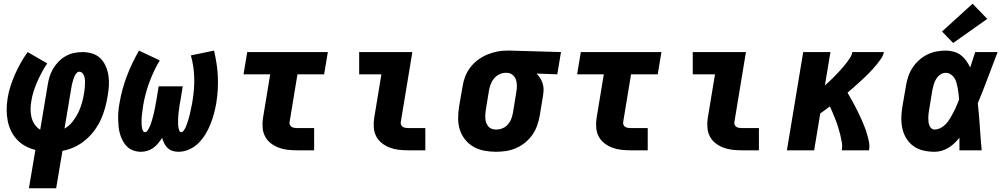

<svg xmlns="http://www.w3.org/2000/svg" viewBox="-20 -811 5440 1036"><path d="M136 205 171 -2Q142 -9 116.5 -23Q91 -37 71.5 -58Q52 -79 39.5 -105Q27 -131 21.5 -159.5Q16 -188 16 -219Q16 -250 21 -280Q26 -313 36.5 -345.5Q47 -378 60.5 -409Q74 -440 91.5 -471Q109 -502 129 -530L235 -469Q219 -446 205.5 -420.5Q192 -395 181 -370Q170 -345 161.5 -318.5Q153 -292 149 -265Q145 -243 145 -221Q145 -199 150 -178Q155 -157 167 -139.5Q179 -122 197 -111L237 -350Q240 -373 247 -395.5Q254 -418 266 -439Q278 -460 295.5 -478Q313 -496 334 -508Q355 -520 378.5 -525Q402 -530 425 -530Q452 -530 478 -522Q504 -514 522 -496Q540 -478 550.5 -454Q561 -430 565 -403.5Q569 -377 567.5 -349.5Q566 -322 561 -294Q556 -262 547 -229Q538 -196 524 -165.5Q510 -135 489 -106.5Q468 -78 440.5 -55Q413 -32 381.5 -17.5Q350 -3 317 3L283 205ZM328 -117Q353 -131 371.5 -154.5Q390 -178 402.5 -204Q415 -230 422.5 -257Q430 -284 434 -311Q436 -322 437 -333Q438 -344 438.5 -355Q439 -366 438.5 -377Q438 -388 435 -398Q432 -408 425 -416Q418 -424 408 -424Q399 -424 392.5 -416Q386 -408 382.5 -400Q379 -392 376 -383.5Q373 -375 371 -366.5Q369 -358 367 -349.5Q365 -341 364 -332Z M741 8Q720 8 700 1Q680 -6 666 -19.5Q652 -33 642.5 -51Q633 -69 627.5 -88Q622 -107 620 -127.5Q618 -148 617.5 -169.5Q617 -191 619 -212.5Q621 -234 625 -255Q631 -291 641 -328Q651 -365 664.5 -400.5Q678 -436 694.5 -470.5Q711 -505 730 -538L842 -485Q825 -457 811 -427Q797 -397 785.5 -366Q774 -335 765.5 -302.5Q757 -270 752 -239Q751 -231 750 -223.5Q749 -216 748 -208.5Q747 -201 746 -193.5Q745 -186 744.5 -178.5Q744 -171 744 -163.5Q744 -156 744 -148.5Q744 -141 744.5 -133.5Q745 -126 746.5 -119Q748 -112 751.5 -105Q755 -98 762 -98Q770 -98 775 -105Q780 -112 783.5 -119Q787 -126 790 -133Q793 -140 795.5 -147.5Q798 -155 800 -162Q802 -169 804 -176.5Q806 -184 808 -191.5Q810 -199 811.5 -206Q813 -213 814.5 -220.5Q816 -228 817.5 -235.5Q819 -243 820 -250.5Q821 -258 823 -265L836 -345H966L953 -265Q951 -258 950 -250.5Q949 -243 948 -235.5Q947 -228 946 -220.5Q945 -213 944 -206Q943 -199 942.5 -191.5Q942 -184 941.5 -176.5Q941 -169 941 -161.5Q941 -154 941 -147Q941 -140 941.5 -133Q942 -126 943.5 -119Q945 -112 948 -105Q951 -98 958 -98Q965 -98 969.5 -104Q974 -110 977.5 -116Q981 -122 983.5 -128Q986 -134 988 -140.5Q990 -147 992.5 -153.5Q995 -160 996.5 -166Q998 -172 1000 -178.5Q1002 -185 1003.5 -191.5Q1005 -198 1006.5 -204.5Q1008 -211 1009 -217Q1010 -223 1011.5 -229.5Q1013 -236 1014.5 -242.5Q1016 -249 1017 -255.5Q1018 -262 1019 -268Q1024 -299 1026.5 -330.5Q1029 -362 1028 -393Q1027 -424 1022.5 -453.5Q1018 -483 1010 -512L1135 -538Q1143 -503 1148.5 -468Q1154 -433 1155.5 -397.5Q1157 -362 1155 -327Q1153 -292 1147 -255Q1142 -226 1134.5 -198Q1127 -170 1116 -142Q1105 -114 1089 -87.5Q1073 -61 1051 -39Q1029 -17 1000.5 -4.5Q972 8 943 8Q926 8 910.5 3Q895 -2 884 -13Q873 -24 866 -38Q859 -52 855 -67Q845 -52 833.5 -38Q822 -24 807 -13Q792 -2 775 3Q758 8 741 8Z M1582 0Q1556 0 1530.5 -3Q1505 -6 1482 -15Q1459 -24 1440 -39Q1421 -54 1410 -75.5Q1399 -97 1397 -123Q1395 -149 1399 -174L1438 -410H1294L1314 -530H1749L1729 -410H1585L1543 -155Q1541 -147 1543.5 -139.5Q1546 -132 1552 -127.5Q1558 -123 1566 -121.5Q1574 -120 1582 -120H1675V0Z M2182 0Q2156 0 2130.5 -3Q2105 -6 2082 -15Q2059 -24 2040 -39Q2021 -54 2010 -75.5Q1999 -97 1997 -123Q1995 -149 1999 -174L2038 -410H1918V-530H2205L2143 -155Q2141 -147 2143.5 -139.5Q2146 -132 2152 -127.5Q2158 -123 2166 -121.5Q2174 -120 2182 -120H2275V0Z M2656 8Q2624 8 2592.5 2Q2561 -4 2535 -19Q2509 -34 2490 -57.5Q2471 -81 2461.5 -110Q2452 -139 2452 -171Q2452 -203 2457 -235L2476 -345Q2480 -372 2490 -398Q2500 -424 2517.5 -447Q2535 -470 2558.5 -487.5Q2582 -505 2608 -516Q2634 -527 2661 -532.5Q2688 -538 2715 -538Q2720 -538 2724 -538Q2728 -538 2733 -538L3007 -530L2987 -410L2875 -414Q2886 -403 2894.5 -390Q2903 -377 2908 -361Q2913 -345 2913 -328.5Q2913 -312 2910 -295L2892 -185Q2887 -158 2877.5 -131.5Q2868 -105 2851.5 -82Q2835 -59 2812 -40.5Q2789 -22 2763 -11Q2737 0 2709.5 4Q2682 8 2656 8ZM2658 -112Q2658 -112 2658 -112Q2658 -112 2658 -112Q2675 -112 2692 -119Q2709 -126 2721 -140Q2733 -154 2739 -170.5Q2745 -187 2748 -204L2766 -314Q2769 -331 2769 -348.5Q2769 -366 2764 -381Q2759 -396 2746.5 -406.5Q2734 -417 2717 -418H2713Q2712 -418 2710.5 -418Q2709 -418 2708 -418Q2691 -418 2674.5 -410Q2658 -402 2646.5 -388.5Q2635 -375 2628.5 -358.5Q2622 -342 2619 -326L2601 -216Q2599 -204 2598.5 -192Q2598 -180 2599 -168.5Q2600 -157 2604.5 -146Q2609 -135 2616.5 -127Q2624 -119 2635 -115.5Q2646 -112 2658 -112Z M3382 0Q3356 0 3330.5 -3Q3305 -6 3282 -15Q3259 -24 3240 -39Q3221 -54 3210 -75.5Q3199 -97 3197 -123Q3195 -149 3199 -174L3238 -410H3094L3114 -530H3549L3529 -410H3385L3343 -155Q3341 -147 3343.5 -139.5Q3346 -132 3352 -127.5Q3358 -123 3366 -121.5Q3374 -120 3382 -120H3475V0Z M3982 0Q3956 0 3930.5 -3Q3905 -6 3882 -15Q3859 -24 3840 -39Q3821 -54 3810 -75.5Q3799 -97 3797 -123Q3795 -149 3799 -174L3838 -410H3718V-530H4005L3943 -155Q3941 -147 3943.5 -139.5Q3946 -132 3952 -127.5Q3958 -123 3966 -121.5Q3974 -120 3982 -120H4075V0Z M4226 0 4314 -530H4461L4431 -350Q4442 -360 4453 -370Q4464 -380 4474.5 -390.5Q4485 -401 4495 -411.5Q4505 -422 4515 -433Q4525 -444 4534.5 -455.5Q4544 -467 4553 -479Q4562 -491 4569.5 -503.5Q4577 -516 4579 -530H4749Q4746 -512 4735.5 -496.5Q4725 -481 4713.5 -466.5Q4702 -452 4689.5 -438.5Q4677 -425 4664 -411.5Q4651 -398 4637 -385.5Q4623 -373 4609.5 -360.5Q4596 -348 4581.5 -335.5Q4567 -323 4553 -311Q4563 -293 4573.5 -275Q4584 -257 4593.5 -238.5Q4603 -220 4612 -201.5Q4621 -183 4629.5 -164Q4638 -145 4645.5 -125.5Q4653 -106 4659 -85.5Q4665 -65 4669 -43.5Q4673 -22 4669 0H4522Q4526 -21 4522.5 -42Q4519 -63 4514 -83.5Q4509 -104 4503 -123.5Q4497 -143 4489.5 -162Q4482 -181 4474.5 -199.5Q4467 -218 4458 -237Q4445 -227 4432 -217.5Q4419 -208 4406 -199L4373 0Z M5023 8Q4993 8 4963.5 1.5Q4934 -5 4910.5 -21.5Q4887 -38 4871.5 -62.5Q4856 -87 4849.5 -115.5Q4843 -144 4843.5 -174.5Q4844 -205 4849 -235L4868 -345Q4872 -371 4880 -396Q4888 -421 4902.5 -443.5Q4917 -466 4937.5 -485Q4958 -504 4982 -516Q5006 -528 5031.5 -533Q5057 -538 5083 -538Q5105 -538 5126.5 -532Q5148 -526 5164.5 -513.5Q5181 -501 5193.5 -483.5Q5206 -466 5215 -447Q5222 -468 5228.5 -488.5Q5235 -509 5242 -530H5363Q5336 -461 5310.5 -392Q5285 -323 5256 -254Q5263 -191 5267 -127.5Q5271 -64 5277 0H5157Q5157 -17 5157 -34Q5157 -51 5157 -68Q5144 -52 5129.5 -38Q5115 -24 5097.5 -13.5Q5080 -3 5061 2.5Q5042 8 5023 8ZM5023 -112Q5036 -112 5049 -117.5Q5062 -123 5073 -132Q5084 -141 5092.5 -152Q5101 -163 5108 -175Q5115 -187 5121.5 -199Q5128 -211 5134 -223.5Q5140 -236 5145 -249Q5150 -262 5155 -274Q5154 -289 5152.5 -304Q5151 -319 5148 -333.5Q5145 -348 5141.5 -362.5Q5138 -377 5130.5 -389Q5123 -401 5110.5 -409.5Q5098 -418 5083 -418Q5067 -418 5053.5 -408.5Q5040 -399 5031.5 -385Q5023 -371 5018.5 -356Q5014 -341 5011 -326L4993 -216Q4991 -205 4990 -195Q4989 -185 4989 -174.5Q4989 -164 4990 -154Q4991 -144 4994.5 -134.5Q4998 -125 5005.5 -118.5Q5013 -112 5023 -112ZM5123 -579 5063 -641 5228 -791 5307 -709Z"/></svg>

Font: Iosevka Curly Slab HvEx
Style: Italic
Weight: 900
Width: 7
Italic angle: -9°
Monospace: yes
Designer: Belleve Invis
Foundry: Belleve Invis
Version: Version 11.1.0; ttfautohint (v1.8.3)